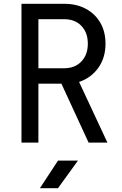

<svg xmlns="http://www.w3.org/2000/svg" viewBox="-20 -750 640 1010"><path d="M93 0V-730H318Q383 -730 432 -703.5Q481 -677 508 -630Q535 -583 535 -520Q535 -446 497 -393Q459 -340 396 -319L545 0H446L303 -310H182V0ZM182 -391H318Q374 -391 408 -426.5Q442 -462 442 -520Q442 -579 408 -614Q374 -649 318 -649H182ZM190 240 285 95H390L285 240Z"/></svg>

Font: JetBrainsMonoNL NFM
Style: Regular
Weight: 400
Monospace: yes
Designer: Philipp Nurullin, Konstantin Bulenkov
Foundry: JetBrains
Version: Version 2.304; ttfautohint (v1.8.4.7-5d5b);Nerd Fonts 3.3.0